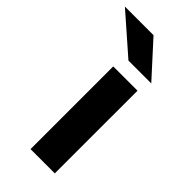

<svg xmlns="http://www.w3.org/2000/svg" viewBox="-305 -786 839 839"><g transform="rotate(45 114.5 -366.0)"><path d="M76 0V-511H226V0ZM105 -576 -73 -732H104L246 -576Z"/></g></svg>

Font: Overpass Black
Style: Regular
Weight: 900
Designer: Delve Withrington, Dave Bailey, Thomas Jockin
Foundry: Delve Fonts LLC
Version: Version 4.000; ttfautohint (v1.8.3)